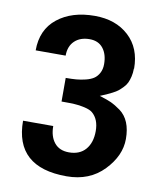

<svg xmlns="http://www.w3.org/2000/svg" viewBox="-84 -803 741 884"><g transform="rotate(10 286.5 -361.0)"><path d="M507.8 -527.8H506.8Q506.8 -507.8 502.7 -490.5Q498.5 -473.1 492.7 -460.7Q486.8 -448.2 475.3 -436.5Q463.9 -424.8 455.1 -417.7Q446.3 -410.6 429.7 -402.1Q413.1 -393.6 403.1 -389.2Q393.1 -384.8 374 -377Q410.6 -365.7 429.4 -357.2Q448.2 -348.6 474.1 -330.1Q526.9 -291 526.9 -202.1Q526.9 -124 460.9 -55.2Q394.5 14.2 287.1 14.2Q45.9 14.2 45.9 -203.1H187Q187 -154.3 210.7 -125.2Q234.4 -96.2 278.8 -96.2Q329.1 -96.2 356.4 -127.9Q383.8 -159.7 383.8 -213.9Q383.8 -269 351.1 -296.9Q339.8 -306.6 314 -312.7Q288.1 -318.8 264.2 -319.8Q250 -320.8 205.1 -320.8V-431.2Q232.9 -431.2 253.9 -432.9Q274.9 -434.6 297.6 -440.2Q320.3 -445.8 334.7 -455.3Q349.1 -464.8 358.6 -482.4Q368.2 -500 368.2 -523.9Q368.2 -570.3 346.2 -598.1Q324.2 -626 283.2 -626Q239.3 -626 213.1 -601.1Q187 -576.2 187 -532.2H46.9Q46.9 -629.4 114 -682.6Q181.2 -735.8 288.1 -735.8Q386.2 -735.8 447 -679.9Q507.8 -624 507.8 -527.8Z"/></g></svg>

Font: Perun
Style: Bold
Weight: 700
Foundry: Copyright (c) Stefan Peev, Context Ltd, 2016
Version: Version 1.0000